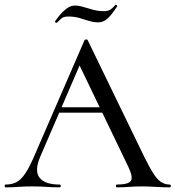

<svg xmlns="http://www.w3.org/2000/svg" viewBox="-25 -805 754 825"><path d="M215 -321 230 -344H436L443 -321ZM704 -12Q709 -12 709 -6Q709 0 704 0Q675 0 644.5 -2Q614 -4 585 -4Q553 -4 529.5 -2Q506 0 477 0Q473 0 473 -6Q473 -12 477 -12Q526 -12 537 -27.5Q548 -43 526 -89L311 -536L343 -584L148 -132Q122 -71 145 -41.5Q168 -12 231 -12Q236 -12 236 -6Q236 0 231 0Q201 0 176 -2Q151 -4 113 -4Q76 -4 53.5 -2Q31 0 -1 0Q-5 0 -5 -6Q-5 -12 -1 -12Q26 -12 46 -22.5Q66 -33 84.5 -61Q103 -89 125 -141L338 -632Q339 -635 345 -635.5Q351 -636 352 -632L592 -137Q616 -88 633.5 -60.5Q651 -33 668 -22.5Q685 -12 704 -12ZM421 -757Q440 -757 450.5 -764.5Q461 -772 471 -784Q473 -786 476.5 -782.5Q480 -779 478 -777Q451 -736 434 -722.5Q417 -709 398 -709Q377 -709 356.5 -715.5Q336 -722 315 -728Q294 -734 269 -734Q248 -734 239 -726Q230 -718 219 -707Q217 -706 213.5 -708.5Q210 -711 212 -714Q220 -726 233.5 -742Q247 -758 263 -769.5Q279 -781 297 -781Q314 -781 333.5 -775Q353 -769 375.5 -763Q398 -757 421 -757Z"/></svg>

Font: Cormorant Light Medium
Style: Regular
Weight: 500
Version: Version 4.000